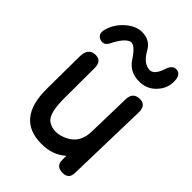

<svg xmlns="http://www.w3.org/2000/svg" viewBox="-238 -866 996 996"><g transform="rotate(45 260.0 -367.5)"><path d="M419.9 37.1Q463.9 37.1 464.8 -8.3L476.6 -464.4Q477.5 -517.1 433.6 -518.1Q381.8 -518.6 380.4 -465.3L374.5 -218.8Q372.1 -138.7 308.6 -106.4Q238.3 -71.3 187.5 -105.5Q150.4 -131.3 151.4 -249.5L152.3 -462.9Q153.3 -521.5 101.6 -517.1Q55.7 -512.7 54.7 -454.1L52.7 -214.4Q50.8 7.8 234.4 8.3Q317.4 8.3 370.6 -40L370.1 -11.2Q369.1 37.1 419.9 37.1ZM119.1 -614.3Q153.3 -682.6 186 -693.4Q214.4 -702.6 258.3 -635.3Q294.9 -578.6 364.3 -579.1Q415.5 -579.1 450.2 -611.3Q491.2 -649.9 493.2 -700.2Q495.6 -759.3 456.5 -760.7Q427.7 -762.2 414.6 -720.7Q394 -658.2 359.9 -659.7Q314.5 -661.6 280.8 -722.2Q253.9 -771.5 195.3 -772Q150.9 -772.5 107.4 -734.9Q64.5 -697.8 49.3 -645.5Q37.6 -605.5 66.4 -592.3Q100.6 -577.1 119.1 -614.3Z"/></g></svg>

Font: Comic Relief
Style: Regular
Weight: 400
Designer: Jeff Davis
Foundry: Loudifier
Version: Version 1.200; ttfautohint (v1.8.4.7-5d5b)